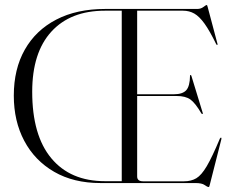

<svg xmlns="http://www.w3.org/2000/svg" viewBox="-20 -736 937 772"><path d="M403 -700H773Q787.5 -700 798 -708Q808.5 -716 811 -716Q812 -716 812.8 -714.8Q813.5 -713.5 815 -708L854.5 -559.5Q855.5 -555.5 853.5 -555.5Q851 -555 849.5 -558Q823.5 -611.5 802.5 -640.8Q781.5 -670 761.2 -681.5Q741 -693 716 -693H531.5V-357H679.5Q714 -357 728.8 -373.2Q743.5 -389.5 744 -431Q744.5 -434.5 746 -434.5Q748.5 -435.5 750 -429.5L795 -282.5Q796.5 -278 794 -277.5Q792 -277.5 790 -279.5Q765.5 -321.5 745.8 -335.8Q726 -350 690.5 -350H531.5V-26.5Q531.5 -7 555.5 -7H720Q748.5 -7 769.2 -19.2Q790 -31.5 811.5 -68Q833 -104.5 864 -178.5Q866.5 -183 868.5 -182.5Q871.5 -182.5 870 -176L823.5 7Q821.5 16 819.5 16Q813.5 16 802.8 8Q792 0 765.5 0H384Q276 0 197.8 -45.2Q119.5 -90.5 77.5 -169.8Q35.5 -249 35.5 -351.5Q35.5 -458.5 79.8 -536.5Q124 -614.5 206.2 -657.2Q288.5 -700 403 -700ZM109.5 -367Q109.5 -192 186.2 -99.8Q263 -7.5 402 -7.5H469.5V-693H402Q263.5 -693 186.5 -608.8Q109.5 -524.5 109.5 -367Z"/></svg>

Font: Fraunces 144pt S000 Light
Style: Regular
Weight: 300
Version: Version 1.000; ttfautohint (v1.8.3)